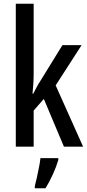

<svg xmlns="http://www.w3.org/2000/svg" viewBox="-20 -780 464 1021"><path d="M159 -396Q159 -365 157.5 -338Q156 -311 153 -282H157Q167 -301 175 -316.5Q183 -332 193 -347L312 -540H414L276 -326L422 0H320L213 -254L159 -192V0H64V-760H159ZM290 71Q279 108 260.5 148.5Q242 189 222 221H165V210Q170 192 176 164.5Q182 137 187.5 109Q193 81 195 61H290Z"/></svg>

Font: Noto Sans Gujarati UI ExtraCondensed Medium
Style: Regular
Weight: 500
Width: 2
Designer: Jelle Bosma - Monotype Design Team, Universal Thirst
Foundry: Monotype Imaging Inc.
Version: Version 2.106; ttfautohint (v1.8.4.7-5d5b)